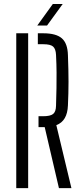

<svg xmlns="http://www.w3.org/2000/svg" viewBox="-20 -972 423 992"><path d="M284.5 0 211 -315H179V-371.5H203Q240 -371.5 254.5 -383.2Q269 -395 269.5 -426Q271 -476.5 271.8 -516.8Q272.5 -557 272.2 -597.5Q272 -638 269.5 -688.5Q268 -719.5 254.2 -731.5Q240.5 -743.5 204 -743.5H175.5V-800H204Q270 -800 299.8 -773.8Q329.5 -747.5 331 -687Q334 -609 334 -549.5Q334 -490 331 -427.5Q328 -346.5 271 -325.5L349 0ZM64 0V-800H125.5V0ZM172.5 -840 253 -951.5H304L223 -840Z"/></svg>

Font: Big Shoulders Stencil Text Light
Style: Regular
Weight: 300
Designer: Patric King
Foundry: XO Type Co
Version: Version 1.000